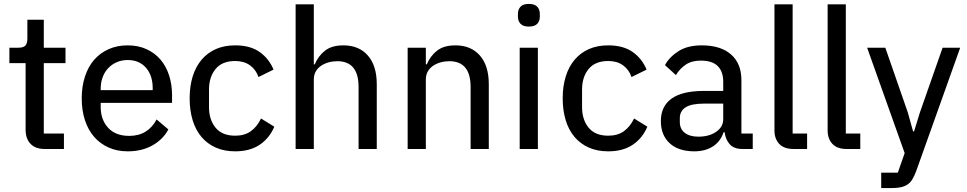

<svg xmlns="http://www.w3.org/2000/svg" viewBox="-20 -762 4946 982"><path d="M209 0Q161 0 136 -26.5Q111 -53 111 -98V-439H28V-518H74Q100 -518 110 -529Q120 -540 120 -566V-661H204V-518H315V-439H204V-79H307V0Z M633 12Q579 12 535.5 -7.5Q492 -27 461.5 -62Q431 -97 414.5 -147Q398 -197 398 -259Q398 -320 414.5 -370.5Q431 -421 461.5 -456Q492 -491 535.5 -510.5Q579 -530 633 -530Q687 -530 729.5 -510.5Q772 -491 801 -457Q830 -423 845 -376Q860 -329 860 -275V-236H495V-215Q495 -150 533 -108.5Q571 -67 641 -67Q690 -67 725 -89Q760 -111 781 -151L841 -100Q814 -49 760 -18.5Q706 12 633 12ZM633 -455Q603 -455 577.5 -444Q552 -433 533.5 -413.5Q515 -394 505 -367Q495 -340 495 -308V-301H761V-311Q761 -376 726.5 -415.5Q692 -455 633 -455Z M1183 12Q1127 12 1084 -7Q1041 -26 1011 -61Q981 -96 965.5 -146.5Q950 -197 950 -259Q950 -321 965.5 -371Q981 -421 1011 -456.5Q1041 -492 1084 -511Q1127 -530 1183 -530Q1260 -530 1308 -496Q1356 -462 1379 -406L1302 -368Q1289 -406 1258.5 -428Q1228 -450 1183 -450Q1116 -450 1082.5 -409Q1049 -368 1049 -304V-214Q1049 -150 1082.5 -109Q1116 -68 1183 -68Q1231 -68 1263 -91Q1295 -114 1315 -156L1383 -114Q1358 -55 1308 -21.5Q1258 12 1183 12Z M1492 -740H1585V-433H1590Q1608 -476 1642.5 -503Q1677 -530 1736 -530Q1816 -530 1861.5 -478Q1907 -426 1907 -331V0H1814V-317Q1814 -449 1705 -449Q1682 -449 1660.5 -443Q1639 -437 1622 -425.5Q1605 -414 1595 -396.5Q1585 -379 1585 -355V0H1492Z M2065 0V-518H2158V-433H2163Q2181 -476 2215.5 -503Q2250 -530 2309 -530Q2389 -530 2434.5 -478Q2480 -426 2480 -331V0H2387V-317Q2387 -449 2278 -449Q2255 -449 2233.5 -443Q2212 -437 2195 -425.5Q2178 -414 2168 -396.5Q2158 -379 2158 -355V0Z M2685 -626Q2656 -626 2642.5 -640Q2629 -654 2629 -677V-691Q2629 -714 2642.5 -728Q2656 -742 2685 -742Q2714 -742 2727.5 -728Q2741 -714 2741 -691V-677Q2741 -654 2727.5 -640Q2714 -626 2685 -626ZM2638 -518H2731V0H2638Z M3091 12Q3035 12 2992 -7Q2949 -26 2919 -61Q2889 -96 2873.5 -146.5Q2858 -197 2858 -259Q2858 -321 2873.5 -371Q2889 -421 2919 -456.5Q2949 -492 2992 -511Q3035 -530 3091 -530Q3168 -530 3216 -496Q3264 -462 3287 -406L3210 -368Q3197 -406 3166.5 -428Q3136 -450 3091 -450Q3024 -450 2990.5 -409Q2957 -368 2957 -304V-214Q2957 -150 2990.5 -109Q3024 -68 3091 -68Q3139 -68 3171 -91Q3203 -114 3223 -156L3291 -114Q3266 -55 3216 -21.5Q3166 12 3091 12Z M3777 0Q3734 0 3712.5 -24Q3691 -48 3686 -86H3681Q3665 -38 3626 -13Q3587 12 3531 12Q3450 12 3405 -29.5Q3360 -71 3360 -143Q3360 -218 3414.5 -257.5Q3469 -297 3581 -297H3679V-344Q3679 -396 3651 -424Q3623 -452 3564 -452Q3518 -452 3487.5 -431.5Q3457 -411 3437 -378L3381 -429Q3404 -471 3450.5 -500.5Q3497 -530 3569 -530Q3666 -530 3719 -483.5Q3772 -437 3772 -352V-79H3830V0ZM3552 -63Q3607 -63 3643 -88Q3679 -113 3679 -152V-232H3580Q3516 -232 3486.5 -213Q3457 -194 3457 -158V-138Q3457 -102 3482.5 -82.5Q3508 -63 3552 -63Z M4038 0Q3990 0 3965.5 -26Q3941 -52 3941 -95V-740H4034V-79H4108V0Z M4310 0Q4262 0 4237.5 -26Q4213 -52 4213 -95V-740H4306V-79H4380V0Z M4801 -518H4891L4666 113Q4657 137 4647 154Q4637 171 4622.5 181Q4608 191 4588 195.5Q4568 200 4538 200H4487V121H4572L4607 21L4415 -518H4508L4623 -187L4650 -90H4655L4685 -187Z"/></svg>

Font: IBM Plex Sans KR Text
Style: Regular
Weight: 450
Designer: Mike Abbink; Paul van der Laan; Pieter van Rosmalen; Wujin Sim; Chorong Kim; Dohee Lee;
Foundry: Sandoll Inc.
Version: Version 1.001